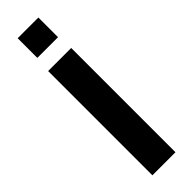

<svg xmlns="http://www.w3.org/2000/svg" viewBox="-309 -918 918 918"><g transform="rotate(-45 149.5 -459.5)"><path d="M72 0V-705H228V0ZM80 -786V-919H220V-786Z"/></g></svg>

Font: Mulish ExtraBold
Style: Regular
Weight: 800
Designer: Vernon Adams
Foundry: Vernon Adams
Version: Version 3.603; ttfautohint (v1.8.3)